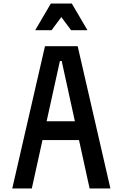

<svg xmlns="http://www.w3.org/2000/svg" viewBox="-20 -1060 690 1080"><path d="M49 0 233 -800H417L601 0H484L327 -717H317L159 0ZM168 -272V-378H482V-272ZM178 -890 266 -1040H384L472 -890H380L296 -1003H354L270 -890Z"/></svg>

Font: Martian Mono SemiCondensed
Style: Regular
Weight: 400
Width: 4
Designer: Roman Shamin
Foundry: Evil Martians
Version: Version 1.000